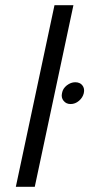

<svg xmlns="http://www.w3.org/2000/svg" viewBox="-20 -720 344 740"><path d="M270 -403Q253 -403 237.5 -391Q222 -379 219 -361Q215 -344 225 -331.5Q235 -319 252 -319Q270 -319 284.5 -331.5Q299 -344 303 -361Q307 -379 297.5 -391Q288 -403 270 -403ZM41 0H114L263 -700H190Z"/></svg>

Font: Advent Pro Medium
Style: Italic
Weight: 500
Italic angle: -12°
Version: Version 3.000